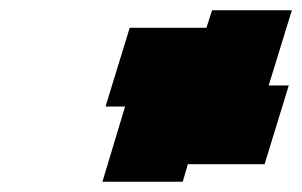

<svg xmlns="http://www.w3.org/2000/svg" viewBox="-20 -660 587 373"><path d="M185 -453H223L179 -307H335L345 -341H494L541 -494H502L547 -640H392L381 -606H232Z"/></svg>

Font: bitstorm
Style: extobl
Weight: 400
Version: Version 0.2